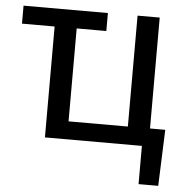

<svg xmlns="http://www.w3.org/2000/svg" viewBox="-50 -578 770 784"><g transform="rotate(5 335.0 -185.5)"><path d="M148.9 -454.6H15.1V-528.3H360.8V-454.6H239.3V-73.7H482.4V-528.3H573.2V-73.7H635.7L627 156.7H546.4V0H148.9Z"/></g></svg>

Font: Roboto
Style: Regular
Weight: 400
Designer: Google
Version: Version 2.134; 2016; ttfautohint (v1.6)